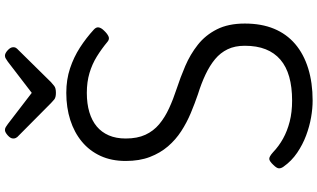

<svg xmlns="http://www.w3.org/2000/svg" viewBox="-280 -1016 1314 795"><g transform="rotate(-90 377.5 -618.0)"><path d="M359 19Q326 19 289 12.5Q252 6 214.5 -8Q177 -22 143 -45Q109 -68 85 -102Q78 -112 78.5 -121Q79 -130 93 -144Q107 -159 116.5 -160.5Q126 -162 145 -145Q170 -121 201.5 -103.5Q233 -86 272 -76Q311 -66 359 -66Q415 -66 457.5 -78Q500 -90 528.5 -114.5Q557 -139 571.5 -175.5Q586 -212 586 -262Q586 -303 571.5 -333Q557 -363 530.5 -385Q504 -407 467 -424.5Q430 -442 385 -456Q347 -469 307.5 -485.5Q268 -502 232.5 -525Q197 -548 169.5 -580Q142 -612 125.5 -655Q109 -698 109 -755Q109 -814 130 -859.5Q151 -905 189 -936.5Q227 -968 278.5 -984.5Q330 -1001 391 -1001Q446 -1001 492.5 -985.5Q539 -970 578.5 -944.5Q618 -919 653 -887Q664 -877 662 -866.5Q660 -856 649 -845Q637 -832 625.5 -826.5Q614 -821 603 -830Q573 -855 541.5 -874.5Q510 -894 473 -905Q436 -916 391 -916Q346 -916 311 -905.5Q276 -895 252 -875Q228 -855 215 -825Q202 -795 202 -755Q202 -707 217.5 -673.5Q233 -640 261 -616.5Q289 -593 327 -575.5Q365 -558 408 -544Q454 -529 502 -508.5Q550 -488 590 -456.5Q630 -425 654 -377.5Q678 -330 678 -262Q678 -193 656.5 -141Q635 -89 593.5 -53.5Q552 -18 492.5 0.5Q433 19 359 19ZM545 -1255Q555 -1255 567.5 -1243.5Q580 -1232 580 -1221Q580 -1219 579.5 -1215Q579 -1211 574 -1205L435 -1064Q428 -1058 419.5 -1051Q411 -1044 391 -1044Q372 -1044 363.5 -1051Q355 -1058 349 -1064L208 -1204Q203 -1211 202.5 -1215Q202 -1219 202 -1221Q202 -1232 215 -1243.5Q228 -1255 237 -1255Q244 -1255 249.5 -1251.5Q255 -1248 262 -1243L391 -1144L520 -1243Q528 -1248 533 -1251.5Q538 -1255 545 -1255Z"/></g></svg>

Font: Playwrite PL
Style: Regular
Weight: 400
Designer: Veronika Burian, José Scaglione
Foundry: TypeTogether
Version: Version 1.002